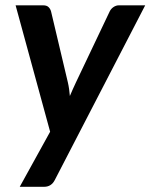

<svg xmlns="http://www.w3.org/2000/svg" viewBox="-20 -533 564 720"><path d="M185.5 142Q172.5 167.5 145.5 167.5H54L168 -39L38.5 -513H142Q155.5 -513 162.2 -506.2Q169 -499.5 171.5 -490L234.5 -224Q237.5 -211 239.2 -198.5Q241 -186 242 -173Q247.5 -186 253.2 -198.8Q259 -211.5 265 -224.5L391.5 -490.5Q396.5 -500.5 406 -506.8Q415.5 -513 425.5 -513H524.5Z"/></svg>

Font: Lato TR
Style: Bold Italic
Weight: 700
Italic angle: -12°
Designer: Lukasz Dziedzic
Foundry: tyPoland Lukasz Dziedzic
Version: Version 1.104 2013